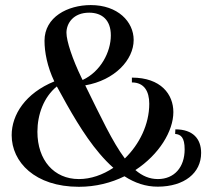

<svg xmlns="http://www.w3.org/2000/svg" viewBox="-20 -728 839 757"><path d="M670.5 -200C693 -198 708 -186.5 708 -139C708 -68.5 667 -22 602.5 -22C569.5 -22 540.7 -34.4 513.8 -57.5C607.2 -118.6 663.5 -211.1 663.5 -286C663.5 -356 614.5 -422 500 -422V-403C548 -403 568.5 -368.5 568.5 -319C568.5 -237.1 529.4 -158.8 472.2 -103.2C423.9 -167.5 377.4 -267.1 316.1 -391.5C432.7 -411.7 507 -492.2 507 -570.5C507 -642.5 444.5 -708 338 -708C247 -708 155.5 -661 155.5 -567.5C155.5 -522.3 166.3 -465.4 194.1 -407C80.7 -360.8 26 -276.2 26 -195C26 -89.5 117.5 8.5 291 8.5C357.9 8.5 418.7 -7.4 470.8 -33C510.9 -7 554.6 8.3 602.5 8C706.5 7.5 773 -45.5 773 -125C773 -181 740.5 -218 671.5 -218ZM331.5 -678C382.5 -678 417 -649 417 -588.5C417 -523.3 377.2 -445.9 305.7 -412.6L301.5 -421C266 -494 242 -566 242 -599C242 -636 269 -678 331.5 -678ZM291 -22C193 -22 127.5 -96.5 127.5 -208.5C127.5 -276.5 152.6 -345.5 204.1 -387.2L204.5 -386.5C254.5 -294.5 309 -197 372.5 -122.5C389.9 -102 408 -83.1 426.9 -66.4C385.1 -38.5 337.9 -22 291 -22Z"/></svg>

Font: Picaflor 12 pt
Style: Regular
Weight: 400
Designer: Ariel Martín Pérez
Foundry: Tunera Type Foundry
Version: Version 1.000;hotconv 1.0.109;makeotfexe 2.5.65596